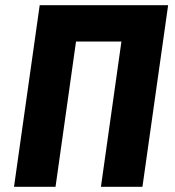

<svg xmlns="http://www.w3.org/2000/svg" viewBox="-20 -720 675 740"><path d="M34 0 133 -700H628L529 0H369L448 -560H273L194 0Z"/></svg>

Font: Finlandica
Style: Italic
Weight: 400
Italic angle: -8°
Designer: Niklas Ekholm, Juho Hiilivirta, Jaakko Suomalainen
Foundry: Helsinki Type Studio
Version: Version 1.064